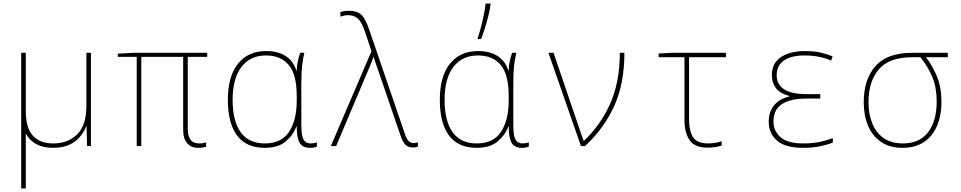

<svg xmlns="http://www.w3.org/2000/svg" viewBox="-20 -827 5440 1087"><path d="M100 240V-528H126V-198Q126 -103 166 -59Q206 -15 282 -15Q365 -15 417 -66.5Q469 -118 469 -226V-528H495V0H473L470 -112H468Q457 -82 434 -54Q411 -26 373.5 -8Q336 10 281 10Q170 10 126 -71V240Z M1103 10Q1062 10 1039.5 -16Q1017 -42 1017 -92V-505H780V0H754V-505H647V-523L733 -528H1153V-505H1043V-100Q1043 -59 1058 -37Q1073 -15 1107 -15Q1122 -15 1131 -17Q1140 -19 1147 -21V4Q1140 6 1128.5 8Q1117 10 1103 10Z M1479 10Q1374 10 1322 -60Q1270 -130 1270 -262Q1270 -395 1327.5 -466.5Q1385 -538 1486 -538Q1553 -538 1597 -510Q1641 -482 1658 -427H1660Q1660 -454 1666 -480Q1672 -506 1679 -528H1703Q1695 -495 1690.5 -455.5Q1686 -416 1686 -348V-119Q1686 -59 1698.5 -37Q1711 -15 1737 -15Q1758 -15 1774 -21V3Q1758 10 1736 10Q1693 10 1676.5 -18.5Q1660 -47 1660 -111H1658Q1640 -62 1597 -26Q1554 10 1479 10ZM1479 -15Q1574 -15 1617 -81.5Q1660 -148 1660 -258V-281Q1660 -406 1614.5 -459.5Q1569 -513 1486 -513Q1396 -513 1346.5 -447.5Q1297 -382 1297 -262Q1297 -142 1342.5 -78.5Q1388 -15 1479 -15Z M2318 8Q2290 8 2275 -8Q2260 -24 2249 -55L2122 -426Q2114 -450 2107.5 -467.5Q2101 -485 2096 -504H2094Q2087 -486 2080.5 -468Q2074 -450 2066 -433L1883 0H1853L2083 -537L2047 -646Q2028 -702 2006.5 -721.5Q1985 -741 1951 -741Q1938 -741 1927 -738.5Q1916 -736 1907 -733V-759Q1917 -762 1928.5 -764Q1940 -766 1957 -766Q2001 -766 2025 -744Q2049 -722 2070 -660L2274 -64Q2284 -36 2295.5 -26.5Q2307 -17 2321 -17Q2329 -17 2335.5 -18.5Q2342 -20 2346 -21V3Q2341 5 2334.5 6.5Q2328 8 2318 8Z M2679 10Q2574 10 2522 -60Q2470 -130 2470 -262Q2470 -395 2527.5 -466.5Q2585 -538 2686 -538Q2753 -538 2797 -510Q2841 -482 2858 -427H2860Q2860 -454 2866 -480Q2872 -506 2879 -528H2903Q2895 -495 2890.5 -455.5Q2886 -416 2886 -348V-119Q2886 -59 2898.5 -37Q2911 -15 2937 -15Q2958 -15 2974 -21V3Q2958 10 2936 10Q2893 10 2876.5 -18.5Q2860 -47 2860 -111H2858Q2840 -62 2797 -26Q2754 10 2679 10ZM2679 -15Q2774 -15 2817 -81.5Q2860 -148 2860 -258V-281Q2860 -406 2814.5 -459.5Q2769 -513 2686 -513Q2596 -513 2546.5 -447.5Q2497 -382 2497 -262Q2497 -142 2542.5 -78.5Q2588 -15 2679 -15ZM2685 -613Q2698 -651 2711 -705Q2724 -759 2729 -807H2757V-799Q2753 -769 2744 -733.5Q2735 -698 2724.5 -665Q2714 -632 2704 -606H2685Z M3269 0 3085 -528H3114L3271 -67Q3274 -58 3277.5 -48.5Q3281 -39 3284 -30H3286Q3380 -118 3434.5 -240Q3489 -362 3489 -528H3515Q3515 -354 3457.5 -227Q3400 -100 3292 0Z M3987 9Q3913 9 3884 -33.5Q3855 -76 3855 -149V-503H3709V-524L3782 -528H4090V-503H3881V-154Q3881 -86 3903.5 -50.5Q3926 -15 3990 -15Q4010 -15 4030 -18.5Q4050 -22 4066 -27V-3Q4052 2 4031 5.5Q4010 9 3987 9Z M4526 10Q4426 10 4379 -31Q4332 -72 4332 -138Q4332 -191 4360.5 -228.5Q4389 -266 4449 -281V-283Q4392 -300 4371 -330.5Q4350 -361 4350 -401Q4350 -451 4376 -481Q4402 -511 4444 -524.5Q4486 -538 4533 -538Q4589 -538 4623.5 -530Q4658 -522 4694 -508L4685 -484Q4656 -497 4618.5 -505Q4581 -513 4534 -513Q4458 -513 4417.5 -484Q4377 -455 4377 -401Q4377 -349 4419 -321.5Q4461 -294 4550 -294H4624V-269H4544Q4456 -269 4407.5 -238Q4359 -207 4359 -138Q4359 -86 4399 -50.5Q4439 -15 4526 -15Q4579 -15 4618.5 -23Q4658 -31 4695 -45V-20Q4669 -9 4626.5 0.5Q4584 10 4526 10Z M5090 10Q5017 10 4968 -23.5Q4919 -57 4894.5 -115Q4870 -173 4870 -248Q4870 -377 4936 -452.5Q5002 -528 5144 -528H5346V-503H5223Q5264 -447 5287 -388Q5310 -329 5310 -252Q5310 -131 5252.5 -60.5Q5195 10 5090 10ZM5092 -15Q5185 -15 5234 -78Q5283 -141 5283 -252Q5283 -331 5259 -389.5Q5235 -448 5191 -503H5144Q5015 -503 4956 -435Q4897 -367 4897 -248Q4897 -181 4918.5 -128Q4940 -75 4983 -45Q5026 -15 5092 -15Z"/></svg>

Font: Noto Sans Mono Thin
Style: Regular
Weight: 100
Designer: Monotype Design Team
Foundry: Monotype Imaging Inc.
Version: Version 2.014